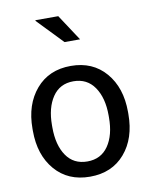

<svg xmlns="http://www.w3.org/2000/svg" viewBox="-82 -770 676 843"><g transform="rotate(-10 256.5 -349.0)"><path d="M125.5 -241.2V-231.4Q125.5 -152.3 158 -105Q190.4 -57.6 251.5 -57.6Q312.5 -57.6 345.2 -105.2Q377.9 -152.8 377.9 -231.4V-241.2Q377.9 -318.8 345 -366.9Q312 -415 251.2 -415Q190.4 -415 158 -366.9Q125.5 -318.8 125.5 -241.2ZM38.6 -231.4V-241.2Q38.6 -348.6 96.2 -416Q153.8 -483.4 251.5 -483.4Q349.1 -483.4 406.7 -416.3Q464.4 -349.1 464.4 -241.2V-231.4Q464.4 -123 407 -56.4Q349.6 10.3 251.7 10.3Q153.8 10.3 96.2 -56.6Q38.6 -123.5 38.6 -231.4ZM235.8 -708 312.5 -591.3H243.2L133.3 -705.6L134.8 -708Z"/></g></svg>

Font: Yantramanav
Style: Regular
Weight: 400
Version: Version 1.001;PS 1.0;hotconv 1.0.72;makeotf.lib2.5.5900; ttf